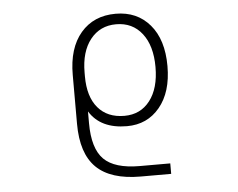

<svg xmlns="http://www.w3.org/2000/svg" viewBox="-53 -597 1106 891"><g transform="rotate(-5 500.0 -151.5)"><path d="M514.6 -484.4Q439.5 -484.4 394.5 -427.7Q349.6 -371.1 349.6 -273.4V-255.9Q349.6 -161.1 393.6 -109.4Q437.5 -57.6 516.6 -57.6Q591.8 -57.6 635.7 -114.7Q679.7 -171.9 679.7 -271Q679.7 -370.1 635.3 -427.2Q590.8 -484.4 514.6 -484.4ZM349.6 -92.8V-38.1Q349.6 80.1 399.9 130.4Q450.2 180.7 567.4 180.7H709V229.5H567.4Q427.7 229.5 360.8 164.1Q293.9 98.6 293.9 -40V-267.6Q293.9 -392.6 354 -462.9Q414.1 -533.2 516.6 -533.2Q616.2 -533.2 675.8 -463.4Q735.4 -393.6 735.4 -270.5Q735.4 -149.4 677.2 -79.1Q619.1 -8.8 524.4 -8.8Q401.4 -8.8 349.6 -92.8Z"/></g></svg>

Font: Gen Shin Gothic Monospace Light
Style: Regular
Weight: 300
Designer: [Source Han Sans]
Ryoko NISHIZUKA  (kana & ideographs); Paul D. Hunt (Latin, Greek & Cyrillic); Wenlong ZHANG  (bopomofo
Version: Version 1.002.20150607